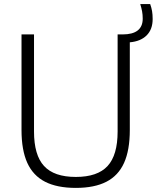

<svg xmlns="http://www.w3.org/2000/svg" viewBox="-20 -908 765 937"><path d="M85 -273.5V-740H146V-266Q146 -151 195 -97.8Q244 -44.5 350 -44.5Q456 -44.5 505 -97.8Q554 -151 554 -266V-740H578Q676.5 -740 676.5 -817Q676.5 -836 673.5 -852.2Q670.5 -868.5 664.5 -888H713Q719.5 -869.5 722.2 -853.2Q725 -837 725 -815Q725 -764.5 695.5 -735.2Q666 -706 613.5 -701.5V-273.5Q613.5 -175.5 585.5 -113.2Q557.5 -51 499.2 -21Q441 9 350 9Q258.5 9 200 -21Q141.5 -51 113.2 -113.2Q85 -175.5 85 -273.5Z"/></svg>

Font: Encode Sans Light
Style: Regular
Weight: 300
Designer: Multiple Designers
Foundry: Impallari Type
Version: Version 2.000